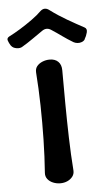

<svg xmlns="http://www.w3.org/2000/svg" viewBox="-95 -759 440 804"><g transform="rotate(-5 125.0 -357.0)"><path d="M126 10Q110 10 95.5 4Q81 -2 72.5 -13Q64 -24 65 -39Q70 -106 71.5 -178Q73 -250 71.5 -322Q70 -394 65 -461Q64 -477 72.5 -487.5Q81 -498 95.5 -504Q110 -510 126 -510Q149 -510 162 -497Q175 -484 175 -461Q175 -394 175.5 -322Q176 -250 178 -178Q180 -106 185 -39Q186 -24 177.5 -13Q169 -2 155.5 4Q142 10 126 10ZM284 -631Q295 -625 291 -609.5Q287 -594 280 -583V-582Q276 -575 267 -571.5Q258 -568 248.5 -569Q239 -570 232 -574Q207 -589 187 -603.5Q167 -618 144 -633Q125 -646 106 -633Q84 -618 63.5 -603.5Q43 -589 18 -574Q8 -567 -7.5 -569.5Q-23 -572 -30 -582L-31 -583Q-38 -594 -41.5 -604.5Q-45 -615 -34 -621Q-12 -632 14 -648Q40 -664 65 -682Q90 -700 106 -716Q115 -724 124.5 -724Q134 -724 144 -716Q176 -692 214 -670Q252 -648 284 -631Z"/></g></svg>

Font: Winky Sans
Style: Regular
Weight: 400
Designer: Simon Atzbach
Foundry: typofactur
Version: Version 1.205